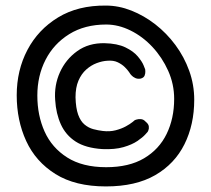

<svg xmlns="http://www.w3.org/2000/svg" viewBox="-20 -669 757 689"><path d="M360 0Q250 0 179 -44.5Q108 -89 74 -163Q40 -237 40 -327Q40 -417 78.5 -490Q117 -563 188.5 -606.5Q260 -650 360 -649Q406 -649 451.5 -631Q497 -613 537.5 -581.5Q578 -550 609.5 -507.5Q641 -465 659 -415Q677 -365 677 -311Q677 -222 642 -151.5Q607 -81 537 -40.5Q467 0 360 0ZM347 -134Q287 -138 251.5 -161Q216 -184 198.5 -222.5Q181 -261 178 -310Q174 -363 195 -409.5Q216 -456 257 -485.5Q298 -515 355 -514Q401 -513 430 -499Q459 -485 474.5 -466.5Q490 -448 495.5 -434Q501 -420 501 -420Q501 -420 501.5 -413Q502 -406 499 -398Q496 -390 485 -387Q474 -385 465.5 -389Q457 -393 452.5 -398Q448 -403 448 -403Q448 -403 443 -410.5Q438 -418 428 -428Q418 -438 402.5 -445.5Q387 -453 365 -451Q347 -450 327 -442.5Q307 -435 289.5 -419.5Q272 -404 261.5 -379.5Q251 -355 251 -320Q252 -281 260.5 -257.5Q269 -234 283.5 -222Q298 -210 315 -205.5Q332 -201 349 -199Q374 -196 395 -201.5Q416 -207 431.5 -215.5Q447 -224 455.5 -231Q464 -238 464 -238Q464 -238 470 -240Q476 -242 485.5 -241.5Q495 -241 503 -232Q513 -224 514 -215.5Q515 -207 512.5 -201.5Q510 -196 510 -196Q510 -196 501 -186Q492 -176 473 -163Q454 -150 423 -141Q392 -132 347 -134ZM361 -69Q443 -69 497 -101Q551 -133 578 -188.5Q605 -244 605 -314Q605 -367 583.5 -415Q562 -463 527 -500.5Q492 -538 448.5 -559.5Q405 -581 361 -581Q284 -581 228.5 -546.5Q173 -512 143.5 -454.5Q114 -397 114 -326Q114 -255 140 -197Q166 -139 221 -104Q276 -69 361 -69Z"/></svg>

Font: Sour Gummy Black Medium
Style: Regular
Weight: 500
Version: Version 1.000